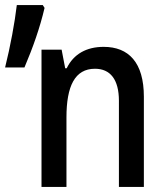

<svg xmlns="http://www.w3.org/2000/svg" viewBox="-91 -734 641 754"><path d="M-71 -469H5C39 -549 66 -626 84 -703L77 -714H-25C-33 -646 -50 -553 -71 -469ZM72 0H170V-273C170 -396 203 -464 282 -464C342 -464 376 -422 376 -338V0H474V-354C474 -489 414 -550 316 -550C249 -550 198 -522 171 -466H165L151 -539H72Z"/></svg>

Font: Noto Sans Mono Condensed Medium
Style: Regular
Weight: 500
Width: 3
Designer: Monotype Design Team
Foundry: Monotype Imaging Inc.
Version: Version 2.014